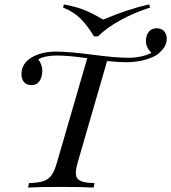

<svg xmlns="http://www.w3.org/2000/svg" viewBox="-20 -844 770 864"><path d="M170.4 -524.4Q169.9 -496.1 157.2 -478.5Q144.5 -460.9 122.1 -460.9Q99.6 -460.9 87.9 -474.6Q76.2 -488.3 76.7 -511.2Q76.7 -561.5 128.4 -588.9Q171.4 -611.8 232.9 -611.8Q294.4 -611.3 397.5 -597.7Q500 -584 558.1 -584Q616.2 -584 661.6 -606Q636.7 -630.9 636.7 -657.7Q636.7 -684.6 649.4 -700.7Q662.1 -716.8 684.6 -716.8Q707 -716.8 718.8 -703.1Q730.5 -689.5 730.5 -669.9Q730.5 -629.9 684.6 -596.2Q627.9 -564 546.4 -564Q513.2 -564 461.9 -569.3L330.6 -116.2Q321.3 -84 321.3 -66.4Q321.3 -48.8 329.6 -39.1Q345.2 -21 405.3 -20L401.4 0Q349.6 -2.9 252 -2.9Q154.3 -2.9 106.4 0L110.4 -20Q154.3 -21.5 176.8 -29.3Q199.2 -37.1 212.9 -57.1Q226.6 -76.7 237.3 -116.2L372.6 -582Q288.1 -594.2 235.4 -594.2Q182.6 -594.2 152.3 -577.1Q170.4 -552.7 170.4 -524.4ZM650.9 -824.2 655.8 -810.1Q583.5 -787.1 521.5 -752.9Q459.5 -718.8 420.9 -680.2H402.8Q374 -728.5 342.8 -759.8Q311.5 -791 263.7 -810.1L267.6 -824.2Q323.2 -813.5 357.4 -799.8Q391.6 -786.1 431.2 -763.2L444.8 -755.9Q556.2 -803.2 650.9 -824.2Z"/></svg>

Font: PlayfairDisplaySC-Italic
Style: Italic
Weight: 400
Italic angle: -14°
Designer: Claus Eggers Sørensen
Foundry: Claus Eggers Sørensen
Version: Version 1.004;PS 001.004;hotconv 1.0.70;makeotf.lib2.5.58329